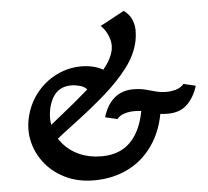

<svg xmlns="http://www.w3.org/2000/svg" viewBox="-51 -746 875 807"><g transform="rotate(-5 387.0 -342.5)"><path d="M315 7Q249 7 197.5 -17Q146 -41 112 -81.5Q78 -122 64.5 -173Q51 -224 63 -278Q76 -336 111 -380.5Q146 -425 196 -450Q246 -475 302 -475Q332 -475 360 -467Q388 -459 410 -441L326 -367Q313 -387 291.5 -393Q270 -399 254 -399Q224 -399 205 -387.5Q186 -376 175 -357.5Q164 -339 158 -316Q147 -271 157 -230.5Q167 -190 194 -158.5Q221 -127 262 -109Q303 -91 354 -91Q409 -91 448 -114.5Q487 -138 511 -186Q535 -234 543 -309L623 -303Q615 -201 573 -132Q531 -63 464 -28Q397 7 315 7ZM148 -158 112 -205Q156 -243 208.5 -284.5Q261 -326 309.5 -368.5Q358 -411 392.5 -452.5Q427 -494 435 -532Q439 -551 435 -570Q431 -589 421.5 -606.5Q412 -624 398 -637L500 -692Q525 -673 534 -649.5Q543 -626 542.5 -603Q542 -580 538 -561Q526 -504 485.5 -451Q445 -398 388 -348Q331 -298 268 -250.5Q205 -203 148 -158ZM434 -241 383 -253Q394 -290 412.5 -313.5Q431 -337 455.5 -348.5Q480 -360 509 -360Q538 -360 560 -354.5Q582 -349 603.5 -343Q625 -337 650 -337Q670 -337 690.5 -343Q711 -349 723 -364L774 -352Q760 -305 729.5 -275Q699 -245 647 -245Q618 -245 596.5 -251Q575 -257 555 -262.5Q535 -268 508 -268Q484 -268 464.5 -261.5Q445 -255 434 -241Z"/></g></svg>

Font: Ysabeau
Style: Bold Italic
Weight: 700
Italic angle: -12°
Designer: Christian Thalmann (Catharsis Fonts)
Version: Version 2.002